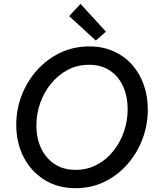

<svg xmlns="http://www.w3.org/2000/svg" viewBox="-20 -966 808 992"><path d="M370.6 6.3Q278.3 6.3 209.5 -36.9Q140.6 -80.1 102.3 -154.1Q64 -228 64 -321.3Q64 -401.4 92.3 -474.1Q120.6 -546.9 171.6 -603.8Q222.7 -660.6 291.5 -693.4Q360.4 -726.1 440.9 -726.1Q510.7 -726.1 566.7 -701.2Q622.6 -676.3 662.1 -631.8Q701.7 -587.4 722.7 -528.1Q743.7 -468.8 743.7 -399.9Q743.7 -319.8 715.8 -246.8Q688 -173.8 637.7 -116.7Q587.4 -59.6 519.3 -26.6Q451.2 6.3 370.6 6.3ZM371.1 -88.4Q430.7 -88.4 480.2 -114.5Q529.8 -140.6 565.4 -185.3Q601.1 -230 620.4 -286.1Q639.6 -342.3 639.6 -401.9Q639.6 -466.8 616.5 -518.8Q593.3 -570.8 548.6 -601.1Q503.9 -631.3 439.5 -631.3Q379.4 -631.3 329.8 -605Q280.3 -578.6 243.7 -533.7Q207 -488.8 187.5 -432.9Q168 -377 168 -317.4Q168 -252.4 192.1 -200.7Q216.3 -148.9 261.5 -118.7Q306.6 -88.4 371.1 -88.4ZM475.1 -756.3 337.4 -882.8 396 -945.8 527.3 -802.7Z"/></svg>

Font: Reddit Sans Medium
Style: Italic
Weight: 500
Italic angle: -11.25°
Designer: Stephen Hutchings
Version: Version 1.013